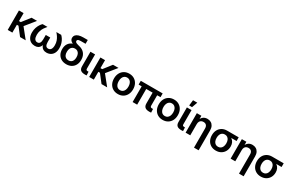

<svg xmlns="http://www.w3.org/2000/svg" viewBox="218 -2498 6745 4461"><g transform="rotate(30 3591.0 -267.0)"><path d="M181.6 -522.5V0H57.1V-522.5ZM543 -522.5 290.5 -210H151.4L146 -309.1H229L395.5 -522.5ZM388.7 0 221.2 -215.3 308.6 -287.6 540 0Z M783.7 7.8Q725.1 7.8 677.5 -18.8Q629.9 -45.4 601.8 -99.1Q573.7 -152.8 573.7 -233.4Q573.7 -301.8 592.5 -358.6Q611.3 -415.5 638.7 -457.3Q666 -499 692.4 -522.5H822.3Q790.5 -486.8 762.2 -444.8Q733.9 -402.8 716.3 -352.1Q698.7 -301.3 698.7 -238.3Q698.7 -168 723.4 -130.4Q748 -92.8 794.9 -92.8Q838.9 -92.8 860.4 -126.2Q881.8 -159.7 881.8 -224.6V-341.3H1002V-224.6Q1002 -159.7 1022 -126.2Q1042 -92.8 1086.4 -92.8Q1134.3 -92.8 1159.2 -130.1Q1184.1 -167.5 1184.1 -237.8Q1184.1 -301.8 1166.5 -352.5Q1148.9 -403.3 1120.8 -445.1Q1092.8 -486.8 1060.5 -522.5H1190.4Q1216.8 -499 1244.4 -457.5Q1272 -416 1290.5 -359.1Q1309.1 -302.2 1309.1 -233.4Q1309.1 -152.3 1281 -98.9Q1252.9 -45.4 1205.1 -18.8Q1157.2 7.8 1097.7 7.8Q1044.4 7.8 1010 -12.2Q975.6 -32.2 956.5 -66.9Q937.5 -101.6 930.2 -145.5H951.2Q943.8 -100.6 924.3 -65.9Q904.8 -31.2 870.4 -11.7Q835.9 7.8 783.7 7.8Z M1630.4 11.7Q1554.7 11.7 1497.3 -19.8Q1439.9 -51.3 1407.7 -109.6Q1375.5 -168 1375.5 -248Q1375.5 -328.6 1407.7 -383.5Q1439.9 -438.5 1497.3 -467.3Q1554.7 -496.1 1630.4 -496.1V-449.2Q1586.9 -457.5 1552.2 -469.7Q1517.6 -481.9 1492.9 -498.8Q1468.3 -515.6 1455.3 -538.6Q1442.4 -561.5 1442.4 -591.8Q1442.4 -632.8 1468 -663.3Q1493.7 -693.8 1543.9 -710.7Q1594.2 -727.5 1668.9 -727.5H1785.2V-625.5H1651.4Q1622.1 -625.5 1603 -619.9Q1584 -614.3 1575 -603.5Q1565.9 -592.8 1565.9 -576.7Q1565.9 -559.6 1577.4 -547.9Q1588.9 -536.1 1608.4 -528.3Q1627.9 -520.5 1652.3 -514.4Q1676.8 -508.3 1702.6 -501Q1735.8 -492.2 1768.3 -473.4Q1800.8 -454.6 1827.1 -424.6Q1853.5 -394.5 1869.4 -351.3Q1885.3 -308.1 1885.3 -249.5Q1885.3 -168.5 1853 -109.9Q1820.8 -51.3 1763.7 -19.8Q1706.5 11.7 1630.4 11.7ZM1630.4 -91.8Q1669.9 -91.8 1699 -109.4Q1728 -127 1743.7 -161.9Q1759.3 -196.8 1759.3 -247.6Q1759.3 -299.3 1743.4 -334.7Q1727.5 -370.1 1698.7 -388.7Q1669.9 -407.2 1630.4 -407.2Q1591.3 -407.2 1562 -388.9Q1532.7 -370.6 1516.8 -335Q1501 -299.3 1501 -247.6Q1501 -196.3 1516.8 -161.6Q1532.7 -127 1561.8 -109.4Q1590.8 -91.8 1630.4 -91.8Z M2129.4 1Q2048.3 1 2012 -30.5Q1975.6 -62 1975.6 -132.3V-522.5H2100.1V-146.5Q2100.1 -119.1 2109.9 -108.4Q2119.6 -97.7 2145.5 -97.7Q2151.9 -97.7 2158 -97.9Q2164.1 -98.1 2168.5 -98.6L2173.3 -1.5Q2164.1 -0.5 2152.8 0.2Q2141.6 1 2129.4 1Z M2367.2 -522.5V0H2242.7V-522.5ZM2728.5 -522.5 2476.1 -210H2336.9L2331.5 -309.1H2414.6L2581.1 -522.5ZM2574.2 0 2406.7 -215.3 2494.1 -287.6 2725.6 0Z M3015.1 11.7Q2939 11.7 2881.1 -22.5Q2823.2 -56.6 2791.3 -117.9Q2759.3 -179.2 2759.3 -260.3Q2759.3 -341.3 2791.3 -402.8Q2823.2 -464.4 2881.1 -498.8Q2939 -533.2 3015.1 -533.2Q3092.3 -533.2 3149.7 -498.8Q3207 -464.4 3239 -402.8Q3271 -341.3 3271 -260.3Q3271 -179.2 3239 -117.9Q3207 -56.6 3149.7 -22.5Q3092.3 11.7 3015.1 11.7ZM3015.1 -91.3Q3056.2 -91.3 3085.2 -112.3Q3114.3 -133.3 3129.9 -171.4Q3145.5 -209.5 3145.5 -260.3Q3145.5 -311.5 3129.9 -349.6Q3114.3 -387.7 3085.2 -408.9Q3056.2 -430.2 3015.1 -430.2Q2975.1 -430.2 2945.8 -408.9Q2916.5 -387.7 2900.9 -349.6Q2885.3 -311.5 2885.3 -260.3Q2885.3 -209 2900.9 -171.1Q2916.5 -133.3 2945.6 -112.3Q2974.6 -91.3 3015.1 -91.3Z M3853 1Q3774.4 1 3738 -31.7Q3701.7 -64.5 3701.7 -132.3V-495.1H3823.7V-146.5Q3823.7 -120.1 3834.5 -108.6Q3845.2 -97.2 3871.6 -97.2Q3879.4 -97.2 3886.2 -97.4Q3893.1 -97.7 3898.9 -98.1L3903.8 -1.5Q3893.1 -1 3879.9 0Q3866.7 1 3853 1ZM3408.2 0V-495.1H3530.3V0ZM3326.2 -421.4V-522.5H3913.1V-421.4Z M4216.3 11.7Q4140.1 11.7 4082.3 -22.5Q4024.4 -56.6 3992.4 -117.9Q3960.4 -179.2 3960.4 -260.3Q3960.4 -341.3 3992.4 -402.8Q4024.4 -464.4 4082.3 -498.8Q4140.1 -533.2 4216.3 -533.2Q4293.5 -533.2 4350.8 -498.8Q4408.2 -464.4 4440.2 -402.8Q4472.2 -341.3 4472.2 -260.3Q4472.2 -179.2 4440.2 -117.9Q4408.2 -56.6 4350.8 -22.5Q4293.5 11.7 4216.3 11.7ZM4216.3 -91.3Q4257.3 -91.3 4286.4 -112.3Q4315.4 -133.3 4331.1 -171.4Q4346.7 -209.5 4346.7 -260.3Q4346.7 -311.5 4331.1 -349.6Q4315.4 -387.7 4286.4 -408.9Q4257.3 -430.2 4216.3 -430.2Q4176.3 -430.2 4147 -408.9Q4117.7 -387.7 4102.1 -349.6Q4086.4 -311.5 4086.4 -260.3Q4086.4 -209 4102.1 -171.1Q4117.7 -133.3 4146.7 -112.3Q4175.8 -91.3 4216.3 -91.3Z M4716.8 1Q4635.7 1 4599.4 -30.5Q4563 -62 4563 -132.3V-522.5H4687.5V-146.5Q4687.5 -119.1 4697.3 -108.4Q4707 -97.7 4732.9 -97.7Q4739.3 -97.7 4745.4 -97.9Q4751.5 -98.1 4755.9 -98.6L4760.7 -1.5Q4751.5 -0.5 4740.2 0.2Q4729 1 4716.8 1ZM4585.9 -587.9 4603 -738.3H4717.3L4663.1 -587.9Z M4954.6 -297.9V0H4830.1V-522.5H4951.2L4951.7 -390.1H4930.7Q4955.1 -459.5 5000.2 -495.8Q5045.4 -532.2 5112.3 -532.2Q5167 -532.2 5208.5 -508.5Q5250 -484.9 5273.4 -439.5Q5296.9 -394 5296.9 -327.6V204.1H5172.9V-308.1Q5172.9 -364.7 5145.3 -394.3Q5117.7 -423.8 5067.9 -423.8Q5035.6 -423.8 5009.8 -410.4Q4983.9 -397 4969.2 -368.9Q4954.6 -340.8 4954.6 -297.9Z M5643.6 11.7Q5567.4 11.7 5509.5 -22Q5451.7 -55.7 5419.7 -116Q5387.7 -176.3 5387.7 -256.3Q5387.7 -336.4 5419.4 -396Q5451.2 -455.6 5508.5 -489Q5565.9 -522.5 5642.6 -522.5H5952.6V-423.3H5739.3L5642.6 -419.4Q5602.5 -419.4 5573.5 -399.7Q5544.4 -379.9 5529.1 -343.3Q5513.7 -306.6 5513.7 -256.3Q5513.7 -206.1 5529.3 -168.9Q5544.9 -131.8 5574 -111.6Q5603 -91.3 5643.6 -91.3Q5684.6 -91.3 5713.6 -111.8Q5742.7 -132.3 5758.3 -169.4Q5773.9 -206.5 5773.9 -256.3Q5773.9 -306.6 5758.3 -343.3Q5742.7 -379.9 5713.6 -399.7Q5684.6 -419.4 5643.6 -419.4V-464.8Q5696.3 -464.8 5742.4 -452.1Q5788.6 -439.5 5823.5 -412.6Q5858.4 -385.7 5878.4 -343.5Q5898.4 -301.3 5898.4 -243.2Q5898.4 -169.9 5866.7 -112.3Q5835 -54.7 5777.8 -21.5Q5720.7 11.7 5643.6 11.7Z M6162.1 -297.9V0H6037.6V-522.5H6158.7L6159.2 -390.1H6138.2Q6162.6 -459.5 6207.8 -495.8Q6252.9 -532.2 6319.8 -532.2Q6374.5 -532.2 6416 -508.5Q6457.5 -484.9 6481 -439.5Q6504.4 -394 6504.4 -327.6V204.1H6380.4V-308.1Q6380.4 -364.7 6352.8 -394.3Q6325.2 -423.8 6275.4 -423.8Q6243.2 -423.8 6217.3 -410.4Q6191.4 -397 6176.8 -368.9Q6162.1 -340.8 6162.1 -297.9Z M6851.1 11.7Q6774.9 11.7 6717 -22Q6659.2 -55.7 6627.2 -116Q6595.2 -176.3 6595.2 -256.3Q6595.2 -336.4 6627 -396Q6658.7 -455.6 6716.1 -489Q6773.4 -522.5 6850.1 -522.5H7160.2V-423.3H6946.8L6850.1 -419.4Q6810.1 -419.4 6781 -399.7Q6752 -379.9 6736.6 -343.3Q6721.2 -306.6 6721.2 -256.3Q6721.2 -206.1 6736.8 -168.9Q6752.4 -131.8 6781.5 -111.6Q6810.5 -91.3 6851.1 -91.3Q6892.1 -91.3 6921.1 -111.8Q6950.2 -132.3 6965.8 -169.4Q6981.4 -206.5 6981.4 -256.3Q6981.4 -306.6 6965.8 -343.3Q6950.2 -379.9 6921.1 -399.7Q6892.1 -419.4 6851.1 -419.4V-464.8Q6903.8 -464.8 6950 -452.1Q6996.1 -439.5 7031 -412.6Q7065.9 -385.7 7085.9 -343.5Q7106 -301.3 7106 -243.2Q7106 -169.9 7074.2 -112.3Q7042.5 -54.7 6985.4 -21.5Q6928.2 11.7 6851.1 11.7Z"/></g></svg>

Font: Inter 28pt SemiBold
Style: Regular
Weight: 600
Designer: Rasmus Andersson
Foundry: rsms
Version: Version 4.001;git-66647c0bb